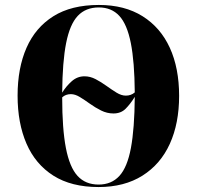

<svg xmlns="http://www.w3.org/2000/svg" viewBox="-20 -745 794 775"><path d="M378 10Q268 10 195.5 -36Q123 -82 87 -165Q51 -248 51 -359Q51 -470 87 -552Q123 -634 195.5 -679.5Q268 -725 379 -725Q483 -725 555.5 -679.5Q628 -634 665.5 -552Q703 -470 703 -358Q703 -247 665.5 -164.5Q628 -82 555 -36Q482 10 378 10ZM488 -359Q509 -359 524 -372Q523 -496 508 -571.5Q493 -647 461.5 -681Q430 -715 379 -715Q326 -715 294 -681Q262 -647 247 -571.5Q232 -496 231 -371Q247 -397 269.5 -417Q292 -437 321 -437Q344 -437 366 -425.5Q388 -414 409.5 -398.5Q431 -383 450.5 -371Q470 -359 488 -359ZM378 0Q430 0 462 -35Q494 -70 508.5 -148Q523 -226 524 -354Q506 -325 487 -306Q468 -287 438 -287Q412 -287 388 -299Q364 -311 342.5 -326.5Q321 -342 302 -353.5Q283 -365 266 -365Q245 -365 231 -352Q231 -225 246 -147.5Q261 -70 293 -35Q325 0 378 0Z"/></svg>

Font: Noto Serif Display SemiCondensed ExtraBold
Style: Regular
Weight: 800
Width: 4
Designer: Monotype Design Team
Foundry: Monotype Imaging Inc.
Version: Version 2.009